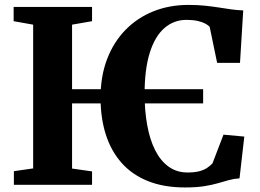

<svg xmlns="http://www.w3.org/2000/svg" viewBox="-20 -772 1086 802"><path d="M828.5 -399.5V-340H145.5V-399.5ZM118.5 -68.5V-669L37 -683.5V-743H364.5V-683.5L281 -669V-68L364.5 -56V0H38V-57ZM752.5 11Q664.5 11 598.2 -15.5Q532 -42 488 -91.5Q444 -141 422 -210Q400 -279 400 -364Q400 -454 427.5 -525.5Q455 -597 504.5 -647.5Q554 -698 621 -724.8Q688 -751.5 767.5 -751.5Q805.5 -751.5 836.2 -748.2Q867 -745 893.5 -740.8Q920 -736.5 945 -733Q970 -729.5 996 -728.5L982.5 -509.5H887L856 -659Q850.5 -666.5 838 -673.2Q825.5 -680 805.8 -684.5Q786 -689 758.5 -689Q706.5 -689 667 -655Q627.5 -621 605.8 -552.2Q584 -483.5 584 -379.5Q584 -310 594.8 -250Q605.5 -190 627.5 -145.8Q649.5 -101.5 683.5 -76.5Q717.5 -51.5 763.5 -51.5Q793.5 -51.5 813.5 -57Q833.5 -62.5 846.2 -71.5Q859 -80.5 867.5 -89.5L913.5 -209.5L1000.5 -201.5L980.5 -27Q956.5 -25.5 935.2 -19.5Q914 -13.5 889.8 -6.5Q865.5 0.5 832.8 5.8Q800 11 752.5 11Z"/></svg>

Font: Merriweather 36pt ExtraBold
Style: Regular
Weight: 800
Designer: Eben Sorkin
Foundry: Eben Sorkin
Version: Version 2.100